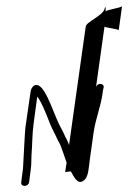

<svg xmlns="http://www.w3.org/2000/svg" viewBox="-20 -606 423 634"><path d="M64 -186C62 -174 57 -60 56 -50L50 -4C49 3 54 8 61 8C68 8 75 3 76 -4L82 -50C84 -64 83 -81 84 -94C87 -129 86 -161 91 -198L103 -287C110 -279 121 -258 133 -228C143 -202 151 -183 157 -172C167 -153 168 -147 177 -132C182 -123 195 -82 200 -69L195 -38C195 -38 205 -39 214 -40C223 -24 235 2 252 -7C268 -15 271 -34 274 -58L277 -82L289 -168C296 -216 313 -254 319 -300C320 -307 320 -310 322 -316C326 -332 301 -334 297 -318L325 -518C326 -515 373 -510 372 -506C372 -506 384 -592 383 -586C382 -580 330 -574 329 -568C328 -562 331 -598 325 -576C319 -554 265 -534 263 -518L208 -127C206 -134 203 -140 200 -146C192 -160 191 -167 181 -184C161 -219 135 -311 107 -324C92 -330 83 -316 81 -303ZM195 -38Z"/></svg>

Font: FailCity
Style: OBL
Weight: 400
Version: Version 1